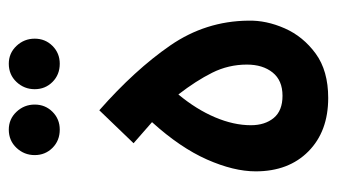

<svg xmlns="http://www.w3.org/2000/svg" viewBox="-185 -578 767 437"><g transform="rotate(-90 198.5 -359.5)"><path d="M194 4Q118 4 72.5 -41Q27 -86 27 -161Q27 -211 54 -272Q81 -333 139 -397L91 -439L166 -517Q258 -436 313.5 -355.5Q369 -275 370 -178Q371 -137 352.5 -95Q334 -53 295 -24.5Q256 4 194 4ZM199 -100Q234 -100 252 -122.5Q270 -145 270 -181Q270 -223 251.5 -260Q233 -297 202 -337Q168 -296 150 -253.5Q132 -211 132 -172Q132 -140 148.5 -120Q165 -100 199 -100ZM272 -607Q247 -607 230.5 -623.5Q214 -640 214 -664Q214 -688 230.5 -705.5Q247 -723 272 -723Q296 -723 312.5 -705.5Q329 -688 329 -664Q329 -640 312.5 -623.5Q296 -607 272 -607ZM122 -607Q97 -607 80.5 -623.5Q64 -640 64 -664Q64 -688 80.5 -705.5Q97 -723 122 -723Q146 -723 162.5 -705.5Q179 -688 179 -664Q179 -640 162.5 -623.5Q146 -607 122 -607Z"/></g></svg>

Font: Noto Sans Arabic ExtCond SemBd
Style: Regular
Weight: 600
Width: 2
Designer: Monotype Design Team, Nadine Chahine, Nizar Qandah and Khaled Hosny
Foundry: Monotype Imaging Inc.
Version: Version 2.012; ttfautohint (v1.8.4.7-5d5b)